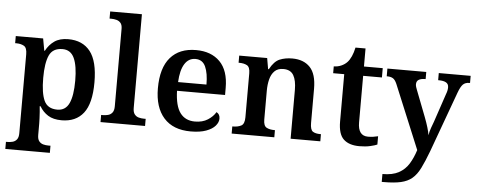

<svg xmlns="http://www.w3.org/2000/svg" viewBox="-59 -917 3263 1314"><g transform="rotate(5 1572.0 -260.0)"><path d="M15 240V191H25Q43 191 60.5 186.5Q78 182 89.5 167.5Q101 153 101 124V-418Q101 -463 79.5 -475Q58 -487 28 -487H19V-536H207L222 -453H226Q248 -495 284.5 -520.5Q321 -546 379 -546Q478 -546 530.5 -479Q583 -412 583 -267Q583 -122 531 -55.5Q479 11 381 11Q324 11 288 -11.5Q252 -34 230 -72H224Q226 -55 227.5 -33Q229 -11 230 10.5Q231 32 231 46V125Q231 154 242.5 168Q254 182 271 186.5Q288 191 306 191H321V240ZM346 -59Q402 -59 426.5 -111.5Q451 -164 451 -267Q451 -369 426.5 -422Q402 -475 346 -475Q279 -475 255 -422.5Q231 -370 231 -267Q231 -163 255 -111Q279 -59 346 -59Z M648 0V-49H661Q678 -49 695.5 -53.5Q713 -58 724.5 -72.5Q736 -87 736 -116V-648Q736 -675 724.5 -688.5Q713 -702 695.5 -706.5Q678 -711 661 -711H648V-760H866V-116Q866 -87 877.5 -72.5Q889 -58 906.5 -53.5Q924 -49 941 -49H954V0Z M1268 10Q1147 10 1083 -62Q1019 -134 1019 -265Q1019 -405 1081 -476.5Q1143 -548 1257 -548Q1361 -548 1421 -487.5Q1481 -427 1481 -308V-259H1151Q1154 -155 1189.5 -107.5Q1225 -60 1291 -60Q1343 -60 1379 -83Q1415 -106 1433 -137Q1457 -125 1457 -94Q1457 -69 1436.5 -45Q1416 -21 1374 -5.5Q1332 10 1268 10ZM1348 -319Q1348 -396 1327.5 -441.5Q1307 -487 1258 -487Q1211 -487 1184 -444Q1157 -401 1153 -319Z M1549 0V-49H1553Q1587 -49 1610 -61Q1633 -73 1633 -119V-421Q1633 -464 1612 -475.5Q1591 -487 1558 -487H1554V-536H1746L1759 -461H1764Q1794 -517 1832 -532.5Q1870 -548 1918 -548Q1996 -548 2040 -502Q2084 -456 2084 -354V-120Q2084 -73 2102 -61Q2120 -49 2154 -49H2158V0H1954V-335Q1954 -400 1933.5 -435.5Q1913 -471 1863 -471Q1825 -471 1803 -449Q1781 -427 1772 -391Q1763 -355 1763 -313V-115Q1763 -72 1784 -60.5Q1805 -49 1838 -49H1842V0Z M2427 10Q2356 10 2318.5 -25Q2281 -60 2281 -147V-472H2205V-519Q2232 -519 2256 -529.5Q2280 -540 2296 -557Q2327 -590 2342 -660H2411V-536H2540V-472H2411V-152Q2411 -60 2480 -60Q2499 -60 2516 -62.5Q2533 -65 2549 -69V-12Q2534 -5 2501.5 2.5Q2469 10 2427 10Z M2601 186Q2670 186 2713 162.5Q2756 139 2781.5 97.5Q2807 56 2824 2L2642 -437Q2630 -465 2614.5 -474Q2599 -483 2575 -483H2572V-536H2839V-487H2836Q2808 -487 2792 -477.5Q2776 -468 2776 -446Q2776 -438 2779 -427.5Q2782 -417 2786 -408L2856 -227Q2885 -151 2892 -106Q2895 -130 2905 -157.5Q2915 -185 2921 -201L2987 -397Q2997 -422 2997 -444Q2997 -467 2979.5 -477Q2962 -487 2929 -487H2925V-536H3144V-487H3140Q3112 -487 3096 -471.5Q3080 -456 3064 -412L2913 2Q2886 74 2862.5 121Q2839 168 2808.5 193.5Q2778 219 2732 229.5Q2686 240 2615 240H2601Z"/></g></svg>

Font: Noto Serif NP Hmong SemiBold
Style: Regular
Weight: 600
Designer: Dalton Maag Ltd
Foundry: Dalton Maag Ltd
Version: Version 1.001; ttfautohint (v1.8.4.7-5d5b)